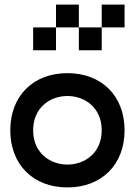

<svg xmlns="http://www.w3.org/2000/svg" viewBox="-20 -820 590 840"><path d="M275 0C425 0 525 -100 525 -250C525 -400 425 -500 275 -500C125 -500 25 -400 25 -250C25 -100 125 0 275 0ZM125 -250C125 -350 200 -400 275 -400C350 -400 425 -350 425 -250C425 -150 350 -100 275 -100C200 -100 125 -150 125 -250ZM125 -600H225V-700H125ZM225 -700H325V-800H225ZM325 -600H425V-700H325ZM425 -700H525V-800H425Z"/></svg>

Font: LS-VG5000
Style: Regular
Weight: 400
Designer: Justin Bihan, 2021
Foundry: Justin Bihan, 2021
Version: Version 1.000;Glyphs 3.1.2 (3151)